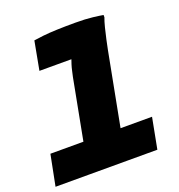

<svg xmlns="http://www.w3.org/2000/svg" viewBox="-136 -838 884 948"><g transform="rotate(-20 305.5 -364.0)"><path d="M170 -2 261 -480Q264 -492 267.5 -509Q271 -526 276 -541.5Q281 -557 284 -565H116L144 -715Q162 -718 193.5 -721.5Q225 -725 268 -726.5Q311 -728 363 -728Q417 -728 454.5 -723.5Q492 -719 508 -716V-704Q501 -686 493.5 -656.5Q486 -627 479.5 -596.5Q473 -566 469 -546L365 -2ZM-5 0 27 -162H561L530 0Z"/></g></svg>

Font: Kufam ExtraBold
Style: Italic
Weight: 800
Italic angle: -11°
Designer: Artur Schmal
Foundry: Original Type
Version: Version 1.301; ttfautohint (v1.8.3)